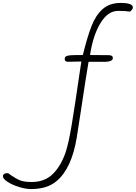

<svg xmlns="http://www.w3.org/2000/svg" viewBox="-426 -874 923 1305"><path d="M-406 324Q-406 314 -397 308Q-388 302 -371 303Q-317 342 -288 352.5Q-259 363 -211 363Q-123 363 -68 309.5Q-13 256 19 164Q40 104 62 -29.5Q84 -163 112 -357L127 -456L34 -454Q14 -456 14 -472Q14 -486 23.5 -491.5Q33 -497 55.5 -498.5Q78 -500 137 -500Q168 -625 196.5 -698Q225 -771 272 -812.5Q319 -854 394 -854Q477 -854 477 -824Q477 -809 457 -795Q430 -800 377 -800Q307 -800 256.5 -716.5Q206 -633 186 -500L313 -499Q341 -499 341 -480Q341 -456 293 -454H262H176Q163 -382 124 -122L96 59Q61 273 -43 358Q-106 411 -215 411Q-251 411 -296.5 397Q-342 383 -374 362.5Q-406 342 -406 324Z"/></svg>

Font: Bad Script
Style: Regular
Weight: 400
Italic angle: -10°
Designer: Roman Shchyukin (Gaslight Type Foundry), Cyreal (Charset Expansion)
Foundry: Gaslight
Version: Version 2.000